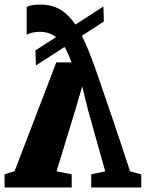

<svg xmlns="http://www.w3.org/2000/svg" viewBox="-25 -822 640 842"><path d="M151 -802Q209 -802 249 -773.8Q289 -745.5 319.5 -692Q350 -638.5 378.5 -561Q381 -555.5 393 -521.5Q405 -487.5 423 -435Q441 -382.5 462.5 -319.5Q484 -256.5 505.5 -191.8Q527 -127 545.5 -70.5L594.5 -57.5V0H375V-57.5L436.5 -70.5L360.5 -341.5L335.5 -443L305.5 -340.5L223 -71L289.5 -57.5V0H-5V-57.5L39 -71.5L222 -548.5H289Q277 -580.5 263.8 -605.5Q250.5 -630.5 233.8 -647.8Q217 -665 196.2 -673.8Q175.5 -682.5 148.5 -682.5Q131 -682.5 115.2 -678.5Q99.5 -674.5 92 -669.5V-791.5Q102 -797 117 -799.5Q132 -802 151 -802ZM428.5 -793.5 430.5 -727.5 132.5 -535 130.5 -601Z"/></svg>

Font: Merriweather 36pt Black
Style: Regular
Weight: 900
Version: Version 2.100